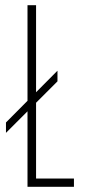

<svg xmlns="http://www.w3.org/2000/svg" viewBox="-20 -720 340 740"><path d="M86 0V-291L3 -208V-248L86 -331.5V-700H119V-364.5L201.5 -447.5V-406.5L119 -324V-32H265V0Z"/></svg>

Font: Trispace Condensed Thin
Style: Regular
Weight: 100
Width: 3
Designer: Tyler Finck
Foundry: Etcetera Type Company
Version: Version 1.210; ttfautohint (v1.8.3)